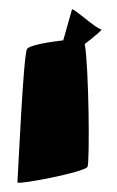

<svg xmlns="http://www.w3.org/2000/svg" viewBox="-20 -722 256 419"><path d="M18 -324C17 -318 165 -346 171 -358C176 -369 174 -574 165 -626C187 -643 205 -658 201 -658C191 -658 137 -708 137 -701L118 -634C84 -630 43 -623 39 -615C31 -605 19 -332 18 -324Z"/></svg>

Font: Ampere
Style: UltCnd
Weight: 400
Version: Version 1